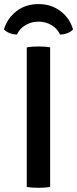

<svg xmlns="http://www.w3.org/2000/svg" viewBox="-40 -915 378 940"><path d="M91 -683Q104 -685.5 120 -686.5Q136 -687.5 148 -687.5Q161 -687.5 176.8 -686.5Q192.5 -685.5 205.5 -683V0Q192.5 2.5 176.8 3.5Q161 4.5 148 4.5Q136 4.5 120 3.5Q104 2.5 91 0ZM317.5 -771Q307 -759 289.5 -752.5Q272 -746 254 -746Q240.5 -775.5 212 -792.2Q183.5 -809 148.5 -809Q114 -809 85.2 -792.2Q56.5 -775.5 43 -746Q25.5 -746 8 -752.5Q-9.5 -759 -20.5 -771Q-4.5 -825.5 40.5 -860.2Q85.5 -895 148.5 -895Q211 -895 256.5 -860.2Q302 -825.5 317.5 -771Z"/></svg>

Font: Signika Negative Medium
Style: Regular
Weight: 500
Designer: Anna Giedry
Foundry: Anna Giedry
Version: Version 2.001